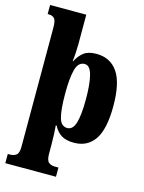

<svg xmlns="http://www.w3.org/2000/svg" viewBox="-144 -844 878 1168"><g transform="rotate(15 295.0 -260.0)"><path d="M8 240V182H21Q46 182 61.5 170Q77 158 77 117V-631Q77 -678 64 -690.5Q51 -703 29 -703H22V-760H250V-575Q250 -549 248 -517Q246 -485 243 -466H246Q265 -503 293 -524.5Q321 -546 372 -546Q460 -546 506.5 -478.5Q553 -411 553 -265Q553 -120 508 -54Q463 12 378 12Q328 12 298.5 -6.5Q269 -25 250 -62H245Q247 -40 248.5 -6.5Q250 27 250 60V114Q250 157 265 169.5Q280 182 304 182H327V240ZM316 -64Q351 -64 366 -113Q381 -162 381 -263Q381 -360 366.5 -414Q352 -468 319 -468Q278 -468 264 -414Q250 -360 250 -265Q250 -162 263.5 -113Q277 -64 316 -64Z"/></g></svg>

Font: Noto Serif Hebrew Condensed Black
Style: Regular
Weight: 900
Width: 3
Designer: Monotype Design Team
Foundry: Monotype Imaging Inc.
Version: Version 2.004; ttfautohint (v1.8.4.7-5d5b)